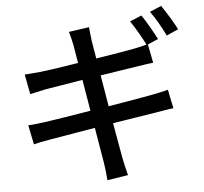

<svg xmlns="http://www.w3.org/2000/svg" viewBox="-60 -923 1121 1057"><g transform="rotate(-5 500.0 -395.0)"><path d="M951 -724C933 -760 895 -822 869 -860L805 -833C833 -795 865 -738 886 -695ZM504 -508C591 -522 674 -534 717 -541C745 -545 780 -551 798 -552L778 -655L836 -680C816 -719 781 -781 756 -817L691 -790C717 -753 750 -695 770 -655C750 -649 723 -643 697 -638C658 -630 576 -617 488 -603C479 -655 473 -693 471 -705C468 -728 465 -759 463 -778L351 -762C358 -740 363 -716 369 -689L386 -587C296 -572 212 -560 175 -556C144 -553 115 -551 88 -549L109 -439C135 -445 161 -451 195 -458C230 -464 312 -477 402 -492L431 -319C325 -301 225 -286 178 -279C149 -275 108 -270 83 -269L105 -162C127 -168 158 -174 199 -181C244 -189 342 -205 447 -223C463 -130 476 -52 480 -27C485 3 488 35 491 70L606 52C598 22 590 -14 584 -43C579 -70 565 -147 549 -240C646 -255 737 -270 790 -278C827 -284 863 -291 887 -293L866 -397C842 -391 810 -383 771 -376C723 -367 631 -351 533 -335Z"/></g></svg>

Font: Noto Sans Japanese Medium
Style: Regular
Weight: 500
Designer: Ryoko NISHIZUKA (kana & ideographs); Paul D. Hunt (Latin, Greek & Cyrillic); Wenlong ZHANG (bopomofo); Sandoll Communica
Foundry: Adobe Systems Incorporated
Version: Version 1.000;PS 1;hotconv 1.0.78;makeotf.lib2.5.61930